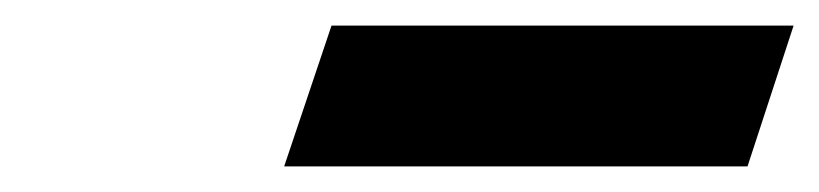

<svg xmlns="http://www.w3.org/2000/svg" viewBox="-20 -387 640 150"><path d="M239 -367H600L564 -257H202Z"/></svg>

Font: Be Vietnam
Style: Bold Italic
Weight: 700
Italic angle: -9.66701°
Designer: Gabriel Lam
Foundry: TypeRant
Version: Version 3.000